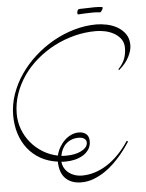

<svg xmlns="http://www.w3.org/2000/svg" viewBox="-58 -869 724 950"><g transform="rotate(-5 304.0 -393.5)"><path d="M555.2 -146Q549.8 -137.7 538.3 -121.3Q526.9 -105 510.3 -84.7Q493.7 -64.5 471.9 -43.2Q450.2 -22 424.3 -4.6Q398.4 12.7 369.1 23.9Q339.8 35.2 308.1 35.2Q258.3 35.2 229.7 7.1Q201.2 -21 200.2 -77.1Q152.3 -83.5 115.2 -104.5Q78.1 -125.5 52.5 -158Q26.9 -190.4 13.4 -232.7Q0 -274.9 0 -324.2Q0 -377.4 17.8 -428.7Q35.6 -480 67.1 -525.9Q98.6 -571.8 141.4 -610.4Q184.1 -648.9 233.9 -677Q283.7 -705.1 338.6 -720.9Q393.6 -736.8 449.2 -736.8Q472.7 -736.8 500.2 -731.2Q527.8 -725.6 551.8 -712.2Q575.7 -698.7 591.8 -676.3Q607.9 -653.8 607.9 -620.1Q607.9 -594.2 591.8 -562.5Q575.7 -530.8 542 -502L538.1 -505.9Q561.5 -530.3 570.8 -555.2Q580.1 -580.1 580.1 -608.9Q580.1 -635.7 566.2 -654.1Q552.2 -672.4 531.7 -683.6Q511.2 -694.8 487.5 -699.5Q463.9 -704.1 443.8 -704.1Q389.6 -704.1 336.9 -690.7Q284.2 -677.2 237.1 -652.8Q189.9 -628.4 149.7 -594.2Q109.4 -560.1 80.3 -518.6Q51.3 -477.1 34.7 -429.2Q18.1 -381.3 18.1 -330.1Q18.1 -289.6 32 -252.7Q45.9 -215.8 70.8 -186Q95.7 -156.2 129.6 -135.5Q163.6 -114.7 203.1 -106.9Q208 -128.4 219 -147.5Q230 -166.5 244.9 -180.9Q259.8 -195.3 278.1 -203.6Q296.4 -211.9 315.9 -211.9Q337.4 -211.9 351.8 -200.4Q366.2 -189 366.2 -164.1Q366.2 -140.1 354.5 -123Q342.8 -106 324.5 -95.2Q306.2 -84.5 284.2 -79.3Q262.2 -74.2 241.2 -74.2Q234.9 -74.2 229 -74.2Q223.1 -74.2 217.8 -75.2Q219.2 -57.6 227.5 -43.2Q235.8 -28.8 248.8 -18.8Q261.7 -8.8 278.3 -3.4Q294.9 2 313 2Q377.9 2 438.5 -36.6Q499 -75.2 548.8 -149.9ZM314 -186Q293.5 -186 277.3 -179.7Q261.2 -173.3 249.5 -162.4Q237.8 -151.4 230.5 -136.5Q223.1 -121.6 220.2 -104Q227.1 -103 233.6 -103Q240.2 -103 247.1 -103Q263.7 -103 282.2 -106.2Q300.8 -109.4 315.9 -116.5Q331.1 -123.5 341.1 -134Q351.1 -144.5 351.1 -159.2Q351.1 -166.5 347.7 -171.4Q344.2 -176.3 338.9 -179.7Q333.5 -183.1 326.9 -184.6Q320.3 -186 314 -186ZM364.7 -793.9Q361.3 -793.9 360.6 -798.1Q359.9 -802.2 360.8 -807.1Q361.8 -812 364.7 -816.2Q367.7 -820.3 372.1 -820.3Q390.6 -820.3 410.4 -821.3Q430.2 -822.3 448.7 -822.3Q458 -822.3 467 -821.8Q476.1 -821.3 484.9 -820.3Q487.8 -819.8 487.3 -815.4Q486.8 -811 484.1 -806.4Q481.4 -801.8 478 -797.9Q474.6 -793.9 472.2 -794.9Q462.9 -796.4 453.4 -796.6Q443.8 -796.9 435.1 -796.9Q417 -796.9 397.9 -795.9Q378.9 -794.9 364.7 -793.9Z"/></g></svg>

Font: Stalemate
Style: Regular
Weight: 400
Designer: Astigmatic (AOETI)
Foundry: Astigmatic (AOETI)
Version: Version 001.000